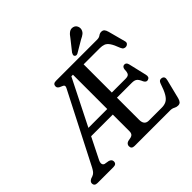

<svg xmlns="http://www.w3.org/2000/svg" viewBox="-226 -1092 1322 1322"><g transform="rotate(-45 435.0 -431.5)"><path d="M426 -95V-259H215L140 -109Q129 -88 131.2 -75.2Q133.5 -62.5 145.5 -58.5L180.5 -52.5Q203.5 -45 203.5 -26Q203.5 0 173.5 0H18.5Q-11.5 0 -11.5 -26Q-11.5 -42 9.5 -52.5L27 -58.5Q41 -64 49.8 -74.8Q58.5 -85.5 66.5 -100.5L327 -609Q336.5 -626.5 332 -633.8Q327.5 -641 311.5 -646.5Q284 -656 284 -674Q284 -700 313.5 -700H715Q733.5 -700 746 -709.2Q758.5 -718.5 772.5 -718.5Q787.5 -718.5 795.5 -709.8Q803.5 -701 808.5 -682.5L842 -557.5Q846 -544 839.8 -535.5Q833.5 -527 822.5 -525Q812.5 -523 803 -527.8Q793.5 -532.5 787.5 -547.5Q771 -592 756.5 -612.8Q742 -633.5 725.2 -639.5Q708.5 -645.5 686.5 -645.5H528.5V-371H662.5Q686.5 -371 694.5 -381.8Q702.5 -392.5 703 -420.5Q706 -445 724 -446.5Q744 -448 750 -424L781 -292Q788 -263.5 766 -257Q747.5 -250.5 735.5 -273.5Q725 -299.5 712.5 -310.2Q700 -321 673.5 -321H528.5V-105.5Q528.5 -54 572 -54H698Q723.5 -54 742.2 -63.5Q761 -73 777 -99.5Q793 -126 810 -178Q818.5 -203 841.5 -198.5Q867.5 -193 859 -161L824 -20.5Q819 -2 811 6.8Q803 15.5 787.5 15.5Q772.5 15.5 758.8 7.8Q745 0 725.5 0H379.5Q350 0 350 -26Q350 -46.5 372 -54.5L402 -60.5Q426 -67 426 -95ZM410.5 -647 242.5 -313H426V-647ZM590.5 -836Q606 -859.5 622.2 -871Q638.5 -882.5 658.5 -877.5Q676 -873 683.8 -857.5Q691.5 -842 687.5 -825.5Q682.5 -808.5 670.5 -798.8Q658.5 -789 637 -779L550.5 -728Q534.5 -720.5 525.5 -731.5Q521 -737.5 523 -744.5Q525 -751.5 529 -758.5Z"/></g></svg>

Font: Fraunces 144pt S100
Style: Regular
Weight: 400
Version: Version 1.000; ttfautohint (v1.8.3)